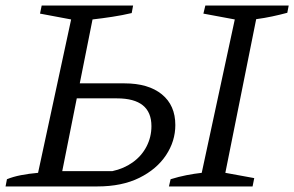

<svg xmlns="http://www.w3.org/2000/svg" viewBox="-27 -671 1059 691"><path d="M-7 0 -2 -26Q20 -35 48 -40.5Q76 -46 110 -49L229 -601L117 -622L123 -651H452L447 -624Q413 -616 377 -610.5Q341 -605 306 -601L197 -55H377Q419 -64 451 -87Q483 -110 500.5 -144Q518 -178 518 -217Q518 -317 394 -317H212L223 -371H421Q507 -371 555.5 -331.5Q604 -292 604 -221Q604 -163 570.5 -112.5Q537 -62 474.5 -31Q412 0 323 0ZM581 0 587 -26Q616 -35 644 -40.5Q672 -46 699 -49L818 -601L705 -622L712 -651H1012L1007 -625Q981 -618 953 -612Q925 -606 895 -602L784 -49L888 -30L882 0Z"/></svg>

Font: Piazzolla 24pt
Style: Italic
Weight: 400
Italic angle: -11.3°
Designer: Juan Pablo del Peral
Foundry: Huerta Tipografica
Version: Version 2.005